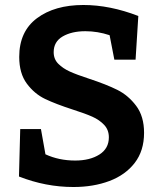

<svg xmlns="http://www.w3.org/2000/svg" viewBox="-20 -736 641 769"><path d="M336 -421Q406 -398 450 -376Q494 -354 525.5 -312Q557 -270 557 -204Q557 -132 519.5 -83.5Q482 -35 418 -11Q354 13 274 13Q163 13 56 -29L61 -219H144L162 -118Q216 -93 281 -93Q340 -93 378 -117Q416 -141 416 -186Q416 -216 397 -236Q378 -256 350 -268.5Q322 -281 272 -297Q204 -319 161 -339.5Q118 -360 87.5 -401Q57 -442 57 -508Q57 -610 128 -663Q199 -716 314 -716Q420 -716 534 -672L523 -497H438L419 -595Q371 -611 322 -611Q267 -611 231 -590Q195 -569 195 -527Q195 -499 213.5 -480.5Q232 -462 259.5 -449.5Q287 -437 336 -421Z"/></svg>

Font: Bitter Pro
Style: Bold
Weight: 700
Designer: Sol Matas, and Bitter project Authors
Foundry: Sol Matas
Version: Version 1.010